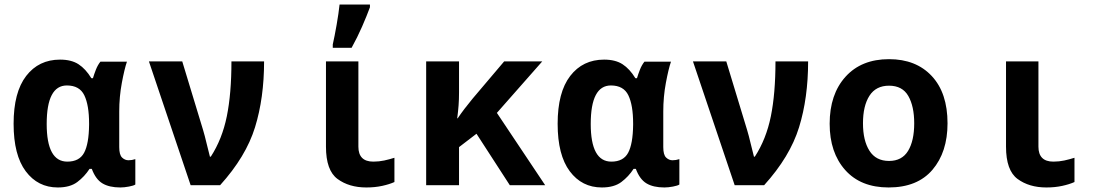

<svg xmlns="http://www.w3.org/2000/svg" viewBox="-20 -817 4840 847"><path d="M375 -72H385Q402 -26 432 -8Q462 10 511 10Q528 10 549 6Q570 2 577 -3V-115Q562 -110 547 -110Q531 -110 518.5 -122Q506 -134 506 -168V-325Q506 -390 517.5 -451.5Q529 -513 540 -545H423Q411 -530 403 -509.5Q395 -489 390 -472H383Q358 -513 326.5 -533.5Q295 -554 245 -554Q151 -554 95.5 -482Q40 -410 40 -271Q40 -133 93.5 -61.5Q147 10 235 10Q289 10 321 -14Q353 -38 375 -72ZM186 -270Q186 -440 275 -440Q331 -440 352 -396.5Q373 -353 373 -272V-266Q372 -182 351 -143Q330 -104 277 -104Q186 -104 186 -270Z M951 0Q1065 -126 1105 -255.5Q1145 -385 1145 -546H1001Q1001 -404 980.5 -303.5Q960 -203 910 -126H906Q900 -148 891.5 -184Q883 -220 876 -243L784 -546H637L821 0Z M1531 -606Q1557 -653 1577.5 -700Q1598 -747 1612 -785V-797H1478Q1474 -759 1465 -707.5Q1456 -656 1448 -621V-606ZM1720 -14V-121Q1698 -114 1675 -109Q1652 -104 1627 -104Q1561 -104 1561 -170V-546H1418V-170Q1418 -65 1469 -27.5Q1520 10 1596 10Q1634 10 1666 3Q1698 -4 1720 -14Z M2005 0V-168L2082 -227L2229 0H2385L2172 -319L2372 -546H2204L2065 -382Q2026 -335 1999 -295H1997Q2001 -326 2003 -352Q2005 -378 2005 -409V-546H1860V0Z M2775 -72H2785Q2802 -26 2832 -8Q2862 10 2911 10Q2928 10 2949 6Q2970 2 2977 -3V-115Q2962 -110 2947 -110Q2931 -110 2918.5 -122Q2906 -134 2906 -168V-325Q2906 -390 2917.5 -451.5Q2929 -513 2940 -545H2823Q2811 -530 2803 -509.5Q2795 -489 2790 -472H2783Q2758 -513 2726.5 -533.5Q2695 -554 2645 -554Q2551 -554 2495.5 -482Q2440 -410 2440 -271Q2440 -133 2493.5 -61.5Q2547 10 2635 10Q2689 10 2721 -14Q2753 -38 2775 -72ZM2586 -270Q2586 -440 2675 -440Q2731 -440 2752 -396.5Q2773 -353 2773 -272V-266Q2772 -182 2751 -143Q2730 -104 2677 -104Q2586 -104 2586 -270Z M3351 0Q3465 -126 3505 -255.5Q3545 -385 3545 -546H3401Q3401 -404 3380.5 -303.5Q3360 -203 3310 -126H3306Q3300 -148 3291.5 -184Q3283 -220 3276 -243L3184 -546H3037L3221 0Z M4160 -273Q4160 -407 4090.5 -481.5Q4021 -556 3902 -556Q3780 -556 3710 -478.5Q3640 -401 3640 -271Q3640 -144 3708.5 -67Q3777 10 3900 10Q4027 10 4093.5 -68Q4160 -146 4160 -273ZM3787 -273Q3787 -350 3815.5 -394.5Q3844 -439 3902 -439Q3961 -439 3987 -393.5Q4013 -348 4013 -273Q4013 -196 3986 -151.5Q3959 -107 3902 -107Q3844 -107 3815.5 -152Q3787 -197 3787 -273Z M4720 -14V-121Q4698 -114 4675 -109Q4652 -104 4627 -104Q4561 -104 4561 -170V-546H4418V-170Q4418 -65 4469 -27.5Q4520 10 4596 10Q4634 10 4666 3Q4698 -4 4720 -14Z"/></svg>

Font: Noto Sans Mono UI
Style: Bold
Weight: 700
Designer: Monotype Design team
Foundry: Monotype Imaging Inc.
Version: 1.000